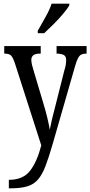

<svg xmlns="http://www.w3.org/2000/svg" viewBox="-20 -786 490 1042"><path d="M28 190Q105 190 143 141Q181 92 204 3L61 -442Q50 -475 39.5 -485Q29 -495 6 -495H3V-536H201V-495H198Q170 -495 160 -485.5Q150 -476 150 -462Q150 -449 154 -432.5Q158 -416 165 -394L213 -233Q228 -184 237 -146Q246 -108 250 -82Q260 -135 279 -205L329 -403Q334 -418 336.5 -432Q339 -446 339 -460Q339 -480 327 -487Q315 -494 290 -495H287V-536H450V-495H448Q433 -495 422.5 -490.5Q412 -486 403.5 -470.5Q395 -455 386 -422L266 -5Q245 68 227 115Q209 162 186 188.5Q163 215 127.5 225.5Q92 236 37 236H28ZM185 -619Q206 -657 227.5 -694.5Q249 -732 260 -766H356V-756Q346 -739 323 -711.5Q300 -684 272 -656Q244 -628 220 -606H185Z"/></svg>

Font: Noto Serif Tamil ExtraCondensed
Style: Regular
Weight: 400
Width: 2
Designer: Indian Type Foundry, Tom Grace, and the Monotype Design Team
Foundry: Monotype Imaging Inc.
Version: Version 2.004; ttfautohint (v1.8.4.7-5d5b)